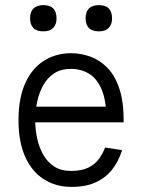

<svg xmlns="http://www.w3.org/2000/svg" viewBox="-20 -717 555 747"><path d="M97 -645Q97 -697 149 -697Q200 -697 200 -645Q200 -622 187 -608.5Q174 -595 149 -595Q122 -595 109.5 -608.5Q97 -622 97 -645ZM313 -645Q313 -697 365 -697Q416 -697 416 -645Q416 -622 403 -608.5Q390 -595 365 -595Q338 -595 325.5 -608.5Q313 -622 313 -645ZM389 -143 455 -133Q442 -90 416.5 -57.5Q391 -25 351 -7Q311 11 256 10Q198 10 151.5 -19Q105 -48 78.5 -106Q52 -164 52 -249Q52 -336 78.5 -394Q105 -452 151.5 -481Q198 -510 256 -510Q295 -510 332 -496.5Q369 -483 398.5 -452.5Q428 -422 445 -370Q462 -318 461 -241H394Q395 -320 377 -365Q359 -410 327.5 -429.5Q296 -449 256 -449Q217 -449 190.5 -431.5Q164 -414 148 -385Q132 -356 124.5 -320.5Q117 -285 117 -249Q117 -214 124.5 -179Q132 -144 148 -115.5Q164 -87 190.5 -69.5Q217 -52 256 -52Q298 -52 324 -65Q350 -78 365 -99Q380 -120 389 -143ZM70 -302H428V-241H70Z"/></svg>

Font: Haskoy
Style: Regular
Weight: 400
Designer: Ertekin Erdin
Foundry: Ertekin Erdin
Version: Version 1.500